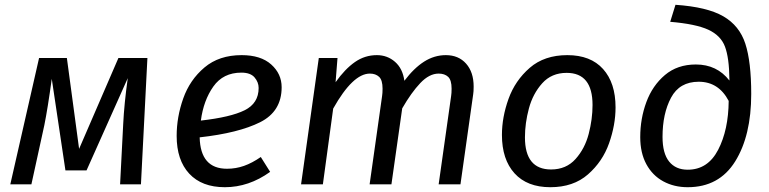

<svg xmlns="http://www.w3.org/2000/svg" viewBox="-20 -769 3208 801"><path d="M568 0H481L494 -252Q498 -335 513 -443L341 -58H253L196 -440Q179 -316 165 -247L111 0H23L143 -527H259L310 -148L474 -527H595Z M813 -196Q816 -65 927 -65Q964 -65 998 -77Q1032 -89 1068 -114L1107 -52Q1018 12 918 12Q822 12 769.5 -44.5Q717 -101 717 -202Q717 -281 744.5 -358.5Q772 -436 833 -487.5Q894 -539 988 -539Q1068 -539 1111.5 -500Q1155 -461 1155 -405Q1155 -304 1065 -259Q975 -214 813 -196ZM1059 -402Q1059 -426 1042 -446Q1025 -466 987 -466Q911 -466 870 -408Q829 -350 818 -266Q942 -280 1000.5 -309Q1059 -338 1059 -402Z M1956 -408Q1956 -386 1954 -375L1901 0H1810L1862 -368Q1864 -380 1864 -399Q1864 -435 1849.5 -448.5Q1835 -462 1810 -462Q1771 -462 1733.5 -422.5Q1696 -383 1658 -317L1613 0H1522L1574 -368Q1576 -380 1576 -399Q1576 -435 1561.5 -448.5Q1547 -462 1523 -462Q1452 -462 1370 -316L1327 0H1236L1310 -527H1388L1380 -426Q1419 -481 1460.5 -510Q1502 -539 1552 -539Q1596 -539 1628 -511Q1660 -483 1667 -432Q1707 -485 1749.5 -512Q1792 -539 1840 -539Q1893 -539 1924.5 -503.5Q1956 -468 1956 -408Z M2074 -206Q2074 -280 2101.5 -356.5Q2129 -433 2190 -486Q2251 -539 2347 -539Q2444 -539 2496 -481Q2548 -423 2548 -321Q2548 -248 2521 -171.5Q2494 -95 2433 -41.5Q2372 12 2276 12Q2179 12 2126.5 -46Q2074 -104 2074 -206ZM2452 -331Q2452 -465 2344 -465Q2281 -465 2242 -421.5Q2203 -378 2186.5 -316.5Q2170 -255 2170 -196Q2170 -62 2279 -62Q2342 -62 2381 -105.5Q2420 -149 2436 -210.5Q2452 -272 2452 -331Z M2651 -197Q2651 -274 2676.5 -343Q2702 -412 2754 -456Q2806 -500 2883 -500Q2971 -500 3023 -433V-439Q3022 -528 3004.5 -574.5Q2987 -621 2935 -645Q2883 -669 2776 -678L2798 -749Q2930 -740 2997.5 -701Q3065 -662 3089.5 -586.5Q3114 -511 3114 -377Q3114 -203 3047 -95.5Q2980 12 2849 12Q2792 12 2747 -12.5Q2702 -37 2676.5 -84Q2651 -131 2651 -197ZM3020 -348Q2978 -428 2895 -428Q2815 -428 2779.5 -361.5Q2744 -295 2744 -198Q2744 -129 2771.5 -95Q2799 -61 2849 -61Q2933 -61 2976 -144Q3019 -227 3020 -348Z"/></svg>

Font: FiraGO
Style: Italic
Weight: 400
Italic angle: -8°
Designer: bBox Type GmbH
Foundry: bBox Type GmbH
Version: Version 1.001